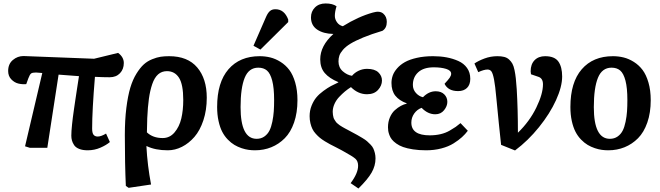

<svg xmlns="http://www.w3.org/2000/svg" viewBox="-20 -850 3796 1104"><path d="M316.9 -420.9 252 0H151.9L124 -8.8L223.1 -430.2Q194.8 -433.1 187 -433.1Q166.5 -433.1 158.9 -427.5Q151.4 -421.9 143.1 -399.9L130.9 -366.2Q107.9 -364.3 85.4 -369.6Q63 -375 44.9 -393.8Q26.9 -412.6 26.9 -441.9Q26.9 -482.4 54 -505.1Q81.1 -527.8 115.2 -527.8L521 -512.2L659.2 -545.9Q691.9 -521.5 691.9 -487.8Q691.9 -452.1 669.9 -429Q647.9 -405.8 610.8 -405.8Q573.2 -405.8 525.9 -408.2Q509.8 -214.8 509.8 -110.8Q509.8 -85.4 517.8 -75.2Q525.9 -64.9 542 -64.9Q561.5 -64.9 589.8 -82L611.8 -33.2Q591.3 -15.6 557.1 -0.7Q522.9 14.2 483.9 14.2Q455.1 14.2 435.1 6.1Q415 -2 406 -15.9Q397 -29.8 393.6 -42.5Q390.1 -55.2 390.1 -69.8Q390.1 -83 391.1 -98.1Q392.1 -113.3 394.3 -134.5Q396.5 -155.8 398.7 -173.3Q400.9 -190.9 405.5 -222.7Q410.2 -254.4 413.3 -275.9Q416.5 -297.4 423.1 -340.8Q429.7 -384.3 434.1 -412.1Z M944.8 14.2Q873 14.2 823.7 -9.8H821.8Q827.6 100.6 848.6 210.9L719.7 230L703.6 219.2Q697.8 93.3 697.8 -73.2Q697.8 -159.7 706.5 -229.2Q715.3 -298.8 729.2 -345.5Q743.2 -392.1 764.4 -426.3Q785.6 -460.4 806.6 -479.5Q827.6 -498.5 855 -509.5Q882.3 -520.5 904.1 -523.7Q925.8 -526.9 952.6 -526.9Q1059.1 -526.9 1114 -462.2Q1168.9 -397.5 1168.9 -288.1Q1168.9 -216.8 1149.4 -158.2Q1129.9 -99.6 1097.9 -62.7Q1065.9 -25.9 1026.4 -5.9Q986.8 14.2 944.8 14.2ZM939.9 -440.9Q910.2 -440.9 889.2 -422.4Q868.2 -403.8 855.5 -366.7Q842.8 -329.6 836.2 -282.5Q829.6 -235.4 826.7 -170.9Q824.7 -119.1 824.7 -88.9Q858.9 -56.2 915.5 -56.2Q956.1 -56.2 983.6 -88.6Q1011.2 -121.1 1022.5 -168.7Q1033.7 -216.3 1033.7 -274.9Q1033.7 -364.7 1009.3 -402.8Q984.9 -440.9 939.9 -440.9Z M1510.3 -753.9Q1520 -775.9 1532 -786.4Q1543.9 -796.9 1563.5 -796.9Q1614.7 -796.9 1637.2 -737.8V-723.1L1477.5 -564.9L1437.5 -586.9ZM1228.5 -234.9Q1228.5 -376.5 1293.7 -451.7Q1358.9 -526.9 1473.1 -526.9Q1505.4 -526.9 1534.9 -519.5Q1564.5 -512.2 1593.5 -493.9Q1622.6 -475.6 1643.6 -447.8Q1664.6 -419.9 1677.5 -375.2Q1690.4 -330.6 1690.4 -273.9Q1690.4 -201.7 1670.9 -145.5Q1651.4 -89.4 1617.4 -55.2Q1583.5 -21 1540 -3.4Q1496.6 14.2 1446.3 14.2Q1427.7 14.2 1409.4 11.7Q1391.1 9.3 1369.1 2Q1347.2 -5.4 1327.9 -16.8Q1308.6 -28.3 1289.8 -47.6Q1271 -66.9 1257.8 -92.3Q1244.6 -117.7 1236.6 -154.3Q1228.5 -190.9 1228.5 -234.9ZM1455.6 -51.8Q1481 -51.8 1499.8 -64.9Q1518.6 -78.1 1529.1 -98.6Q1539.6 -119.1 1545.9 -150.1Q1552.2 -181.2 1554.2 -210Q1556.2 -238.8 1556.2 -274.9Q1556.2 -344.7 1545.2 -386.5Q1534.2 -428.2 1514.9 -444.6Q1495.6 -460.9 1465.3 -460.9Q1410.6 -460.9 1387 -402.8Q1363.3 -344.7 1363.3 -233.9Q1363.3 -51.8 1455.6 -51.8Z M1760.3 -182.1Q1760.3 -214.4 1771.7 -242.7Q1783.2 -271 1799.1 -290Q1814.9 -309.1 1839.6 -327.1Q1864.3 -345.2 1882.6 -355Q1900.9 -364.7 1925.3 -376V-377.9Q1873.5 -399.4 1847.4 -429.9Q1821.3 -460.4 1821.3 -508.8Q1821.3 -586.4 1897 -654.8Q1839.4 -655.8 1803.7 -679.9Q1768.1 -704.1 1768.1 -750Q1768.1 -784.2 1791 -807.1Q1814 -830.1 1852.1 -830.1Q1892.6 -830.1 1915 -814Q1905.3 -782.2 1905.3 -758.8Q1905.3 -739.7 1917.5 -722.2Q1929.7 -704.6 1951.2 -699.2Q2040 -754.4 2124 -777.8Q2163.1 -789.6 2183.6 -772Q2204.1 -754.4 2204.1 -724.1Q2204.1 -688.5 2179.2 -672.9Q2115.2 -653.8 2068.6 -634.5Q2022 -615.2 1994.9 -598.6Q1967.8 -582 1952.1 -563.7Q1936.5 -545.4 1931.4 -530.3Q1926.3 -515.1 1926.3 -497.1Q1926.3 -461.9 1950.9 -440.2Q1975.6 -418.5 2003.9 -414.1Q2019.5 -432.6 2042.5 -443.4Q2065.4 -454.1 2090.3 -454.1Q2134.3 -454.1 2155.3 -434.1Q2176.3 -414.1 2176.3 -387.2Q2176.3 -357.9 2153.8 -333Q2131.3 -308.1 2090.3 -308.1Q2039.1 -308.1 1998 -349.1Q1979.5 -337.4 1963.4 -324Q1947.3 -310.5 1930.2 -292.5Q1913.1 -274.4 1903.1 -252Q1893.1 -229.5 1893.1 -207Q1893.1 -197.8 1894.5 -189.2Q1896 -180.7 1897.7 -174.1Q1899.4 -167.5 1904.1 -160.6Q1908.7 -153.8 1911.6 -149.2Q1914.6 -144.5 1922.4 -138.4Q1930.2 -132.3 1933.8 -129.4Q1937.5 -126.5 1948.2 -120.4Q1959 -114.3 1963.4 -111.8Q1967.8 -109.4 1981 -102.5Q1994.1 -95.7 1999 -92.8Q2022 -80.6 2033.9 -74Q2045.9 -67.4 2063.7 -56.6Q2081.5 -45.9 2090.3 -38.1Q2099.1 -30.3 2110.4 -18.8Q2121.6 -7.3 2126.7 3.9Q2131.8 15.1 2135.5 29.8Q2139.2 44.4 2139.2 61Q2139.2 103.5 2116.7 142.6Q2094.2 181.6 2041 233.9L1996.1 203.1Q2039.1 146 2039.1 103Q2039.1 77.1 2023.9 63.2Q2008.8 49.3 1955.1 20Q1947.3 15.6 1942.9 13.2Q1931.2 6.8 1910.6 -3.7Q1890.1 -14.2 1877.7 -20.5Q1865.2 -26.9 1847.7 -37.8Q1830.1 -48.8 1819.1 -57.9Q1808.1 -66.9 1795.7 -80.6Q1783.2 -94.2 1776.4 -108.4Q1769.5 -122.6 1764.9 -141.6Q1760.3 -160.6 1760.3 -182.1Z M2430.2 14.2Q2388.2 14.2 2354.2 8.8Q2320.3 3.4 2297.9 -4.6Q2275.4 -12.7 2258.8 -24.7Q2242.2 -36.6 2233.2 -48.1Q2224.1 -59.6 2219 -73.5Q2213.9 -87.4 2212.4 -97.4Q2210.9 -107.4 2210.9 -118.2Q2210.9 -149.4 2221.9 -175Q2232.9 -200.7 2250.2 -216.3Q2267.6 -231.9 2284.9 -241.2Q2302.2 -250.5 2318.4 -253.9V-255.9Q2274.9 -272 2252.9 -300Q2231 -328.1 2231 -373Q2231 -395 2238.3 -415.8Q2245.6 -436.5 2263.4 -457Q2281.2 -477.5 2307.9 -492.7Q2334.5 -507.8 2376.5 -517.3Q2418.5 -526.9 2470.2 -526.9Q2511.2 -526.9 2547.1 -520.3Q2583 -513.7 2615 -499.5Q2647 -485.4 2665.5 -459.2Q2684.1 -433.1 2684.1 -397Q2684.1 -362.8 2665.3 -344.5Q2646.5 -326.2 2614.3 -326.2Q2556.6 -326.2 2536.1 -368.2Q2557.1 -390.6 2565.7 -403.1Q2574.2 -415.5 2574.2 -425.8Q2574.2 -444.8 2545.2 -453.9Q2516.1 -462.9 2474.1 -462.9Q2416 -462.9 2385 -434.8Q2354 -406.7 2354 -361.8Q2354 -335 2371.6 -315.4Q2389.2 -295.9 2412.1 -291Q2445.3 -325.2 2485.4 -325.2Q2516.6 -325.2 2534.4 -307.6Q2552.2 -290 2552.2 -264.2Q2552.2 -239.7 2533.4 -216.3Q2514.6 -192.9 2482.9 -192.9Q2439.9 -192.9 2404.3 -230Q2378.4 -220.7 2361.8 -197.3Q2345.2 -173.8 2345.2 -145Q2345.2 -71.8 2451.2 -71.8Q2484.4 -71.8 2513.4 -78.6Q2542.5 -85.4 2566.4 -99.4Q2590.3 -113.3 2600.3 -120.4Q2610.4 -127.4 2627.9 -142.1L2669.9 -98.1Q2655.3 -78.6 2636.2 -61.3Q2617.2 -43.9 2588.1 -25.6Q2559.1 -7.3 2518.1 3.4Q2477.1 14.2 2430.2 14.2Z M2861.3 -17.1Q2849.1 -128.4 2834 -286.1Q2827.6 -357.4 2820.8 -392.6Q2814 -427.7 2805.9 -439Q2797.9 -450.2 2783.2 -450.2Q2762.7 -450.2 2730 -435.1L2708 -484.9Q2730.5 -500.5 2765.9 -513.7Q2801.3 -526.9 2840.3 -526.9Q2862.8 -526.9 2879.2 -522.7Q2895.5 -518.6 2907.2 -507.8Q2918.9 -497.1 2926.3 -483.9Q2933.6 -470.7 2938.5 -447Q2943.4 -423.3 2946 -399.2Q2948.7 -375 2951.2 -336.9Q2958 -222.2 2958 -86.9Q3025.4 -152.3 3063.7 -231.2Q3102.1 -310.1 3102.1 -365.2Q3102.1 -399.4 3076.2 -408.2L3033.2 -422.9Q3031.2 -434.6 3031.2 -439.9Q3031.2 -480.5 3053.7 -503.7Q3076.2 -526.9 3114.3 -526.9Q3168.9 -526.9 3190.7 -496.1Q3212.4 -465.3 3212.4 -410.2Q3212.4 -351.6 3177.2 -274.2Q3142.1 -196.8 3079.3 -118.9Q3016.6 -41 2941.4 15.1Z M3259.8 -234.9Q3259.8 -376.5 3325 -451.7Q3390.1 -526.9 3504.4 -526.9Q3536.6 -526.9 3566.2 -519.5Q3595.7 -512.2 3624.8 -493.9Q3653.8 -475.6 3674.8 -447.8Q3695.8 -419.9 3708.7 -375.2Q3721.7 -330.6 3721.7 -273.9Q3721.7 -201.7 3702.1 -145.5Q3682.6 -89.4 3648.7 -55.2Q3614.7 -21 3571.3 -3.4Q3527.8 14.2 3477.5 14.2Q3459 14.2 3440.7 11.7Q3422.4 9.3 3400.4 2Q3378.4 -5.4 3359.1 -16.8Q3339.8 -28.3 3321 -47.6Q3302.2 -66.9 3289.1 -92.3Q3275.9 -117.7 3267.8 -154.3Q3259.8 -190.9 3259.8 -234.9ZM3486.8 -51.8Q3512.2 -51.8 3531 -64.9Q3549.8 -78.1 3560.3 -98.6Q3570.8 -119.1 3577.1 -150.1Q3583.5 -181.2 3585.4 -210Q3587.4 -238.8 3587.4 -274.9Q3587.4 -344.7 3576.4 -386.5Q3565.4 -428.2 3546.1 -444.6Q3526.9 -460.9 3496.6 -460.9Q3441.9 -460.9 3418.2 -402.8Q3394.5 -344.7 3394.5 -233.9Q3394.5 -51.8 3486.8 -51.8Z"/></svg>

Font: Literata Book
Style: Bold Italic
Weight: 700
Italic angle: -3°
Designer: Latin by Veronika Burian and Jose Scaglione. Greek by Irene Vlachou. Cyrillic by Vera Evstafieva
Foundry: TypeTogether
Version: Version 1.003;PS 001.003;hotconv 1.0.88;makeotf.lib2.5.64775